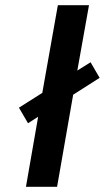

<svg xmlns="http://www.w3.org/2000/svg" viewBox="-20 -720 404 740"><path d="M80 0 127 -270 88 -245 53 -305 143 -362 203 -700H323L278 -448L329 -480L364 -420L262 -355L200 0Z"/></svg>

Font: Cuprum
Style: Bold Italic
Weight: 700
Italic angle: -10°
Designer: Jovanny Lemonad
Foundry: Jovanny Lemonad
Version: Version 3.000